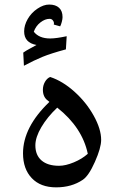

<svg xmlns="http://www.w3.org/2000/svg" viewBox="-20 -805 520 835"><path d="M80.1 -138.2Q80.1 -252 194.8 -361.8L189.9 -366.2Q166.5 -381.8 166.5 -414.6Q166.5 -433.1 175.5 -449Q184.6 -464.8 198.2 -470.2Q252 -452.6 303.5 -406.5Q355 -360.4 387.5 -302Q419.9 -243.7 419.9 -196.8Q419.9 -162.1 392.8 -101.1Q365.7 -40 339.8 -22.9Q291.5 9.8 224.1 9.8Q156.2 9.8 118.2 -30.3Q80.1 -70.3 80.1 -138.2ZM361.8 -136.2Q337.9 -250.5 229 -336.9Q186 -296.4 159.9 -252.2Q133.8 -208 133.8 -172.9Q133.8 -130.4 160.6 -107.2Q187.5 -84 236.8 -84Q265.1 -84 301 -98.9Q336.9 -113.8 361.8 -136.2ZM213.9 -698.2 214.8 -704.1Q214.8 -710.4 209.5 -716.8Q204.1 -723.1 195.8 -723.1Q175.8 -723.1 155.8 -707.5Q135.7 -691.9 127 -667Q149.9 -637.7 198.2 -637.7Q224.1 -637.7 270 -647.5L266.6 -590.3Q201.7 -572.8 165.3 -557.9Q128.9 -543 84 -519L81.1 -576.2Q94.2 -585.4 109.4 -593.3Q124.5 -601.1 138.7 -609.4Q85 -619.1 85 -668.5Q85 -695.3 100.6 -722.4Q116.2 -749.5 142.8 -767.3Q169.4 -785.2 193.8 -785.2Q221.7 -785.2 236.8 -771.2Q252 -757.3 252 -730.5Q252 -722.2 248.8 -710Q245.6 -697.8 241.7 -690.4Z"/></svg>

Font: Sahl Naskh
Style: Regular
Weight: 400
Designer: Pascal Zoghbi
Version: Version 1.001